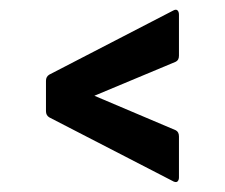

<svg xmlns="http://www.w3.org/2000/svg" viewBox="-20 -494 460 393"><path d="M335.7 -122.3 81 -253.7Q74.1 -257.8 74.1 -266.4V-328.6Q74.1 -337.2 81 -341.3L335.1 -472.7Q340.5 -475.5 343.4 -472.7Q346.3 -469.9 346.3 -463.8V-379.9Q346.3 -370.8 339.7 -367.6L173.2 -298L339.7 -227.4Q346.3 -224 346.3 -214.7V-130.9Q346.3 -125.7 343.7 -122.9Q341.1 -120.1 335.7 -122.3Z"/></svg>

Font: Sofia Sans Extra Condensed
Style: Regular
Weight: 400
Designer: Botio Nikoltchev, Ani Petrova
Foundry: lettersoup
Version: Version 4.101